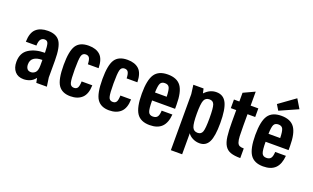

<svg xmlns="http://www.w3.org/2000/svg" viewBox="-97 -1303 3268 2006"><g transform="rotate(20 1536.5 -300.0)"><path d="M61.3 -366.7H178.6Q180 -415.4 195.8 -435.9Q211.6 -456.4 238.7 -456.4Q268.9 -456.4 278 -428.9Q287.1 -401.4 288.6 -326Q181.3 -326 110.6 -280.6Q39.9 -235.3 39.9 -136Q39.9 -70 74 -30Q108.1 10 171.7 10Q204.7 10 239.6 -3.6Q274.4 -17.1 300.6 -51.6L311 0H428.3L414.3 -97.1V-286.3Q414.3 -436.6 374.9 -494.6Q335.6 -552.7 240.9 -552.7Q157.1 -552.7 110.2 -510.1Q63.3 -467.4 61.3 -366.7ZM288.9 -246.9V-187.6Q288.9 -127.7 267.1 -106.6Q245.3 -85.6 218.4 -85.6Q189.7 -85.6 176.1 -103.9Q162.4 -122.3 162.4 -152.3Q162.4 -200.1 195.1 -223.5Q227.7 -246.9 288.9 -246.9Z M640.1 -270.9Q640.1 -380.7 650.1 -418.6Q660.1 -456.4 696.6 -456.4Q724 -456.4 736.5 -436.8Q749 -417.1 751 -366.7H870.3Q868 -468.1 822.7 -510.4Q777.4 -552.7 694.9 -552.7Q595.6 -552.7 555.4 -490.6Q515.3 -428.4 515.3 -274.7Q515.3 -112.6 557.3 -51.3Q599.3 10 691.1 10Q772.6 10 819.9 -34.1Q867.3 -78.1 869.6 -176H751Q749.6 -124.4 737.3 -105Q725 -85.6 697.3 -85.6Q660.1 -85.6 650.1 -123.3Q640.1 -161 640.1 -270.9Z M1071.1 -270.9Q1071.1 -380.7 1081.1 -418.6Q1091.1 -456.4 1127.6 -456.4Q1155 -456.4 1167.5 -436.8Q1180 -417.1 1182 -366.7H1301.3Q1299 -468.1 1253.7 -510.4Q1208.4 -552.7 1125.9 -552.7Q1026.6 -552.7 986.4 -490.6Q946.3 -428.4 946.3 -274.7Q946.3 -112.6 988.3 -51.3Q1030.3 10 1122.1 10Q1203.6 10 1250.9 -34.1Q1298.3 -78.1 1300.6 -176H1182Q1180.6 -124.4 1168.3 -105Q1156 -85.6 1128.3 -85.6Q1091.1 -85.6 1081.1 -123.3Q1071.1 -161 1071.1 -270.9Z M1766.1 -241.1V-286.1Q1766.1 -428.6 1721.6 -490.6Q1677 -552.7 1574.6 -552.7Q1472.1 -552.7 1428.6 -488.5Q1385.1 -424.3 1385.1 -272.3Q1385.1 -119.9 1428.6 -54.9Q1472.1 10 1572.4 10Q1661 10 1707 -35.8Q1753 -81.6 1760.3 -175.3H1641.1Q1639.4 -126.9 1624.2 -106.2Q1609 -85.6 1574.1 -85.6Q1536.3 -85.6 1523.6 -116.2Q1510.9 -146.9 1510.6 -241.1ZM1640.7 -329.6H1510.6Q1512.6 -404.7 1525.8 -430.9Q1539 -457.1 1575.3 -457.1Q1612.3 -457.1 1625.5 -430.9Q1638.7 -404.7 1640.7 -329.6Z M1872.6 180.1H1998V-54.3Q2014.4 -26.9 2050.5 -8.4Q2086.6 10 2128.1 10Q2198.1 10 2229.7 -52.6Q2261.3 -115.3 2261.3 -261.9Q2261.3 -415.6 2226.9 -484.1Q2192.4 -552.7 2115 -552.7Q2078.4 -552.7 2046.1 -537.9Q2013.9 -523 1984.7 -492L1973.1 -542.7H1859.6L1872.6 -443ZM1996.7 -274Q1996.7 -381.1 2012.1 -419.1Q2027.6 -457.1 2071.7 -457.1Q2111.7 -457.1 2124.8 -421.2Q2137.9 -385.3 2137.9 -271.1Q2137.9 -157.4 2124.8 -121.5Q2111.7 -85.6 2071.7 -85.6Q2028.3 -85.6 2012.5 -124.4Q1996.7 -163.3 1996.7 -274Z M2311 -542.7V-447.1H2371.1V-314.4Q2371.1 -217.7 2378.9 -155.2Q2386.6 -92.7 2409.5 -56Q2432.4 -19.3 2473.8 -4.8Q2515.1 9.7 2582.1 9.7V-97.3Q2552.1 -97.3 2535.1 -104.9Q2518 -112.4 2509.4 -136.1Q2500.7 -159.9 2498.6 -203.4Q2496.6 -246.9 2496.6 -318.7V-447.1H2582.1V-542.7H2496.6V-698L2371.1 -639.7V-542.7Z M3028.1 -241.1V-286.1Q3028.1 -428.6 2983.6 -490.6Q2939 -552.7 2836.6 -552.7Q2734.1 -552.7 2690.6 -488.5Q2647.1 -424.3 2647.1 -272.3Q2647.1 -119.9 2690.6 -54.9Q2734.1 10 2834.4 10Q2923 10 2969 -35.8Q3015 -81.6 3022.3 -175.3H2903.1Q2901.4 -126.9 2886.2 -106.2Q2871 -85.6 2836.1 -85.6Q2798.3 -85.6 2785.6 -116.2Q2772.9 -146.9 2772.6 -241.1ZM2902.7 -329.6H2772.6Q2774.6 -404.7 2787.8 -430.9Q2801 -457.1 2837.3 -457.1Q2874.3 -457.1 2887.5 -430.9Q2900.7 -404.7 2902.7 -329.6ZM2785.7 -591.1 2988.9 -681.3 2928.6 -781.4 2749 -652Z"/></g></svg>

Font: Secuela Black
Style: Regular
Weight: 900
Designer: Fernando Haro
Foundry: deFharo
Version: Version 1.704